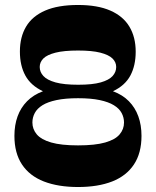

<svg xmlns="http://www.w3.org/2000/svg" viewBox="-20 -735 626 771"><path d="M293.4 16Q213.6 16 156.1 -6.3Q98.6 -28.7 68.3 -74.5Q37.9 -120.3 37.9 -189.3Q37.9 -232.7 50.6 -267.7Q63.2 -302.7 88.7 -328.5Q114.2 -354.3 152.5 -368.6Q103.5 -391.6 81.7 -431.8Q59.9 -471.9 59.9 -528Q59.9 -586.4 84.8 -628.2Q109.6 -670 161.3 -692.5Q213 -715 293.4 -715Q371.8 -715 423.1 -692.5Q474.5 -670 499.7 -627.9Q524.9 -585.7 524.9 -527.3Q524.9 -471.9 503.6 -431.8Q482.2 -391.6 433.6 -368.6Q472.3 -354.3 497.6 -328.5Q522.9 -302.7 535.5 -267.7Q548.2 -232.7 548.2 -189.3Q548.2 -120.3 517.8 -74.5Q487.5 -28.7 430.5 -6.3Q373.5 16 293.4 16ZM293.4 -151.2Q362 -151.2 402.4 -162.8Q442.7 -174.4 460.3 -195.3Q478 -216.3 478 -242.9Q478 -263.2 468.5 -281.1Q459 -299.1 437.3 -312.4Q415.7 -325.7 380.5 -333.1Q345.4 -340.6 293.4 -340.6Q242.1 -340.6 206.9 -333.1Q171.8 -325.7 150.4 -312.4Q129.1 -299.1 119.6 -281.1Q110.1 -263.2 110.1 -242.9Q110.1 -216.3 127.8 -195.3Q145.4 -174.4 185.6 -162.8Q225.7 -151.2 293.4 -151.2ZM294.1 -394.7Q351.4 -394.7 384.5 -404.1Q417.7 -413.6 432.2 -429.7Q446.6 -445.8 446.6 -466Q446.6 -485.3 431.7 -500.1Q416.7 -514.8 383 -523.5Q349.4 -532.1 293.4 -532.1Q236.7 -532.1 202.8 -523.5Q168.8 -514.8 154.1 -500.1Q139.5 -485.3 139.5 -466Q139.5 -445.8 154.3 -429.7Q169.1 -413.6 202.9 -404.1Q236.8 -394.7 294.1 -394.7Z"/></svg>

Font: Ojuju ExtraLight
Style: Regular
Weight: 200
Designer: Chisaokwu Joboson, Mirko Velimirovic
Foundry: Udi Foundry
Version: Version 1.000